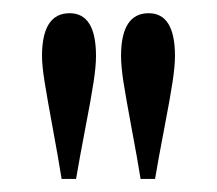

<svg xmlns="http://www.w3.org/2000/svg" viewBox="-20 -734 330 292"><path d="M43.9 -648.9Q43.9 -713.9 85.9 -713.9Q126 -713.9 126 -648.9Q126 -633.3 122.3 -609.1Q118.7 -585 109.6 -538.1Q100.6 -491.2 95.7 -461.9H73.7Q68.8 -492.7 60.3 -538.6Q51.8 -584.5 47.9 -609.1Q43.9 -633.8 43.9 -648.9ZM164.1 -648.9Q164.1 -713.9 206.1 -713.9Q246.1 -713.9 246.1 -648.9Q246.1 -633.3 242.4 -609.1Q238.8 -585 229.7 -538.1Q220.7 -491.2 215.8 -461.9H193.8Q189.5 -489.3 180.4 -537.6Q171.4 -585.9 167.7 -609.6Q164.1 -633.3 164.1 -648.9Z"/></svg>

Font: Vidaloka
Style: Regular
Weight: 400
Designer: Cyreal (www.cyreal.org)
Foundry: Cyreal (www.cyreal.org)
Version: Version 1.011